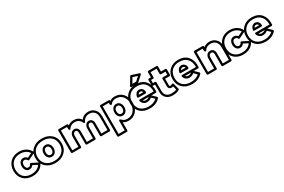

<svg xmlns="http://www.w3.org/2000/svg" viewBox="136 -2366 6130 4151"><g transform="rotate(-30 3201.5 -290.5)"><path d="M-12.2 -270Q-12.2 -406.7 73.5 -491.5Q159.2 -576.2 297.9 -576.2Q389.6 -576.2 461.2 -535.2Q532.7 -494.1 570.8 -419.9Q575.7 -411.1 572.8 -401.4Q569.8 -391.6 560.1 -387.2L404.8 -311Q395.5 -307.1 386 -310.1Q376.5 -313 372.1 -320.8Q349.6 -361.8 307.1 -361.8Q278.8 -361.8 260.5 -338.4Q242.2 -314.9 242.2 -271Q242.2 -225.1 260.3 -201.7Q278.3 -178.2 307.1 -178.2Q330.1 -178.2 345 -188.5Q359.9 -198.7 370.1 -223.1Q374 -232.9 383.1 -236.6Q392.1 -240.2 403.8 -234.9L561 -155.8Q570.3 -151.4 574 -141.8Q577.6 -132.3 573.2 -123Q538.6 -48.8 465.3 -8.3Q392.1 32.2 295.9 32.2Q158.7 32.2 73.2 -51.3Q-12.2 -134.8 -12.2 -270ZM38.1 -270Q38.1 -154.3 107.4 -86.2Q176.8 -18.1 295.9 -18.1Q372.1 -18.1 428.5 -45.4Q484.9 -72.8 516.1 -123L403.8 -180.2Q369.1 -127.9 307.1 -127.9Q254.9 -127.9 223.4 -169.2Q191.9 -210.4 191.9 -271Q191.9 -330.6 223.4 -371.3Q254.9 -412.1 307.1 -412.1Q365.2 -412.1 402.8 -365.2L514.2 -419.9Q480.5 -470.2 425 -498Q369.6 -525.9 297.9 -525.9Q178.7 -525.9 108.4 -456.5Q38.1 -387.2 38.1 -270Z M537.1 -272Q537.1 -409.2 628.2 -492.7Q719.2 -576.2 865.2 -576.2Q1011.2 -576.2 1101.8 -492.4Q1192.4 -408.7 1192.4 -272Q1192.4 -135.7 1101.6 -51.8Q1010.7 32.2 865.2 32.2Q719.2 32.2 628.2 -51.5Q537.1 -135.3 537.1 -272ZM587.4 -272Q587.4 -156.7 662.4 -87.4Q737.3 -18.1 865.2 -18.1Q993.2 -18.1 1067.6 -86.9Q1142.1 -155.8 1142.1 -272Q1142.1 -388.7 1067.9 -457.3Q993.7 -525.9 865.2 -525.9Q736.8 -525.9 662.1 -456.8Q587.4 -387.7 587.4 -272ZM741.2 -270Q741.2 -332.5 774.9 -374.3Q808.6 -416 865.2 -416Q920.9 -416 954.6 -374.3Q988.3 -332.5 988.3 -270Q988.3 -207 954.6 -165.5Q920.9 -124 865.2 -124Q808.6 -124 774.9 -165.5Q741.2 -207 741.2 -270ZM791.5 -270Q791.5 -223.6 811.8 -198.7Q832 -173.8 865.2 -173.8Q897.9 -173.8 918.2 -198.7Q938.5 -223.6 938.5 -270Q938.5 -315.9 918.2 -341.1Q897.9 -366.2 865.2 -366.2Q832 -366.2 811.8 -341.1Q791.5 -315.9 791.5 -270Z M1263.7 0V-543.9Q1263.7 -554.7 1271.7 -561.8Q1279.8 -568.8 1289.1 -568.8H1490.7Q1501.5 -568.8 1508.8 -561Q1516.1 -553.2 1516.1 -543.9V-527.8Q1575.7 -577.1 1659.7 -577.1Q1717.3 -577.1 1763.9 -553.5Q1810.5 -529.8 1839.8 -485.8Q1871.6 -530.3 1918.5 -553.7Q1965.3 -577.1 2022.9 -577.1Q2119.6 -577.1 2180.2 -512.9Q2240.7 -448.7 2240.7 -345.2V0Q2240.7 10.7 2232.9 17.8Q2225.1 24.9 2215.8 24.9H2013.7Q2002.9 24.9 1995.8 17.1Q1988.8 9.3 1988.8 0V-287.1Q1988.8 -318.8 1975.3 -334.5Q1961.9 -350.1 1939 -350.1Q1911.6 -349.1 1895.3 -328.4Q1878.9 -307.6 1878.9 -269V0Q1878.9 10.7 1871.1 17.8Q1863.3 24.9 1854 24.9H1651.9Q1641.1 24.9 1634 17.1Q1627 9.3 1627 0V-287.1Q1627 -318.8 1613.3 -334.5Q1599.6 -350.1 1576.7 -350.1Q1548.8 -349.1 1532.5 -328.6Q1516.1 -308.1 1516.1 -269V0Q1516.1 10.7 1508.1 17.8Q1500 24.9 1490.7 24.9H1289.1Q1278.3 24.9 1271 17.1Q1263.7 9.3 1263.7 0ZM1314 -24.9H1465.8V-269Q1465.8 -324.2 1495.8 -361.8Q1525.9 -399.4 1576.7 -399.9Q1621.6 -399.9 1649.2 -367.9Q1676.8 -335.9 1676.8 -287.1V-24.9H1829.1V-269Q1829.1 -323.7 1858.6 -361.6Q1888.2 -399.4 1939 -399.9Q1983.9 -399.9 2011.5 -367.9Q2039.1 -335.9 2039.1 -287.1V-24.9H2190.9V-345.2Q2190.9 -429.7 2145.3 -478.3Q2099.6 -526.9 2022.9 -526.9Q1908.7 -526.9 1861.8 -423.8Q1856 -411.1 1849.1 -406.7Q1842.3 -402.3 1836.7 -404.8Q1831.1 -407.2 1826.2 -411.6Q1821.3 -416 1818.8 -420.4L1815.9 -424.8Q1796.9 -473.1 1756.6 -500Q1716.3 -526.9 1659.7 -526.9Q1562 -526.9 1511.7 -448.2Q1505.4 -438 1498.3 -435.5Q1491.2 -433.1 1485.6 -437Q1480 -440.9 1475.3 -446Q1470.7 -451.2 1468.3 -456.1L1465.8 -460.9V-519H1314Z M2307.6 193.8V-543.9Q2307.6 -554.7 2315.4 -561.8Q2323.2 -568.8 2332.5 -568.8H2534.7Q2545.4 -568.8 2552.5 -561Q2559.6 -553.2 2559.6 -543.9V-538.1Q2614.7 -576.2 2683.6 -576.2Q2808.1 -576.2 2884.3 -491Q2960.4 -405.8 2960.4 -269Q2960.4 -134.8 2886 -51.3Q2811.5 32.2 2688.5 32.2Q2614.7 32.2 2559.6 -5.9V193.8Q2559.6 204.6 2551.8 211.9Q2543.9 219.2 2534.7 219.2H2332.5Q2321.8 219.2 2314.7 211.2Q2307.6 203.1 2307.6 193.8ZM2357.4 168.9H2509.8V-63Q2509.8 -76.2 2514.4 -82.5Q2519 -88.9 2525.4 -88.9Q2531.7 -88.9 2538.1 -86.9Q2544.4 -85 2548.8 -82L2553.7 -79.1Q2604 -18.1 2688.5 -18.1Q2790 -18.1 2850.3 -85.4Q2910.6 -152.8 2910.6 -269Q2910.6 -387.7 2848.9 -456.8Q2787.1 -525.9 2683.6 -525.9Q2602.5 -525.9 2554.7 -464.8Q2546.4 -454.6 2538.8 -452.6Q2531.2 -450.7 2526.4 -454.8Q2521.5 -459 2517.6 -464.8Q2513.7 -470.7 2511.7 -475.6L2509.8 -481V-519H2357.4ZM2632.8 -419.9Q2689 -419.9 2722.7 -378.2Q2756.3 -336.4 2756.3 -273.9Q2756.3 -211.4 2722.7 -169.7Q2689 -127.9 2632.8 -127.9Q2577.6 -127.9 2543.7 -169.7Q2509.8 -211.4 2509.8 -273.9Q2509.8 -336.4 2543.7 -378.2Q2577.6 -419.9 2632.8 -419.9ZM2559.6 -273.9Q2559.6 -228.5 2580.1 -203.4Q2600.6 -178.2 2632.8 -178.2Q2666 -178.2 2686.3 -203.1Q2706.5 -228 2706.5 -273.9Q2706.5 -319.8 2686.3 -345Q2666 -370.1 2632.8 -370.1Q2600.6 -370.1 2580.1 -345Q2559.6 -319.8 2559.6 -273.9Z M2901.4 -270Q2901.4 -406.7 2988 -491.5Q3074.7 -576.2 3213.4 -576.2Q3217.8 -576.2 3226.3 -575.7Q3234.9 -575.2 3238.8 -575.2Q3380.4 -566.9 3455.6 -471.2Q3530.8 -375.5 3521.5 -222.2Q3521 -211.9 3513.4 -205.1Q3505.9 -198.2 3496.6 -198.2H3388.7L3479.5 -108.9Q3486.8 -101.6 3486.8 -91.3Q3486.8 -81.1 3480.5 -74.2Q3384.8 32.2 3219.7 32.2Q3074.7 32.2 2988 -50.8Q2901.4 -133.8 2901.4 -270ZM2951.7 -270Q2951.7 -154.3 3022.7 -86.2Q3093.8 -18.1 3219.7 -18.1Q3346.2 -18.1 3426.8 -90.8L3355.5 -160.2Q3298.8 -117.2 3236.8 -117.2Q3189.9 -117.2 3155.3 -143.6Q3120.6 -169.9 3106.4 -215.8Q3102.5 -225.6 3105 -231.9Q3107.4 -238.3 3109.6 -241.5Q3111.8 -244.6 3117.4 -246.1Q3123 -247.6 3125.2 -247.8Q3127.4 -248 3129.9 -248H3130.4H3472.7Q3474.1 -379.4 3406.7 -452.6Q3339.4 -525.9 3213.4 -525.9Q3093.3 -525.9 3022.5 -456.8Q2951.7 -387.7 2951.7 -270ZM3091.8 -607.9 3198.7 -788.1Q3208 -803.7 3227.5 -798.8L3402.3 -741.2Q3404.3 -740.7 3407 -739.7Q3409.7 -738.8 3415.3 -735.1Q3420.9 -731.4 3423.3 -727.3Q3425.8 -723.1 3423.6 -715.6Q3421.4 -708 3411.6 -699.2L3277.3 -577.1Q3268.1 -569.8 3260.7 -569.8H3112.8Q3110.8 -569.8 3107.9 -569.8Q3105 -569.8 3098.6 -571.8Q3092.3 -573.7 3088.6 -577.1Q3085 -580.6 3085 -588.6Q3085 -596.7 3091.8 -607.9ZM3101.6 -326.2Q3110.4 -375 3140.4 -407Q3170.4 -439 3215.3 -439Q3262.7 -439 3293.2 -405Q3323.7 -371.1 3322.8 -321.8Q3322.8 -312.5 3315.2 -304.7Q3307.6 -296.9 3297.4 -296.9H3126.5Q3114.3 -296.9 3108.2 -303.2Q3102.1 -309.6 3101.3 -315.2Q3100.6 -320.8 3101.6 -326.2ZM3156.7 -620.1H3250.5L3346.7 -707L3230.5 -745.1ZM3159.7 -347.2H3269.5Q3264.6 -367.2 3250.2 -378.2Q3235.8 -389.2 3215.3 -389.2Q3178.2 -389.2 3159.7 -347.2ZM3170.4 -198.2Q3194.3 -167 3236.8 -167Q3279.3 -167 3322.8 -198.2Z M3498.5 -387.2V-516.1Q3498.5 -526.9 3506.3 -533.9Q3514.2 -541 3523.4 -541H3573.2V-667Q3573.2 -677.7 3581.3 -684.8Q3589.4 -691.9 3598.6 -691.9H3799.3Q3810.1 -691.9 3817.1 -684.1Q3824.2 -676.3 3824.2 -667V-541H3933.6Q3944.3 -541 3951.4 -533.2Q3958.5 -525.4 3958.5 -516.1V-387.2Q3958.5 -376.5 3950.7 -369.1Q3942.9 -361.8 3933.6 -361.8H3824.2V-201.2Q3824.2 -184.6 3829.1 -179.2Q3834 -173.8 3845.7 -173.8Q3861.3 -173.8 3898.4 -188Q3905.3 -192.4 3916.7 -188.7Q3928.2 -185.1 3931.6 -170.9L3967.3 -32.2Q3972.2 -13.2 3956.5 -3.9Q3890.6 34.2 3792.5 34.2Q3695.8 35.2 3634.5 -20.3Q3573.2 -75.7 3573.2 -169.9V-361.8H3523.4Q3512.7 -361.8 3505.6 -369.9Q3498.5 -377.9 3498.5 -387.2ZM3548.3 -412.1H3598.6Q3607.9 -412.1 3615.7 -405Q3623.5 -397.9 3623.5 -387.2V-169.9Q3623.5 -96.7 3668.5 -55.9Q3713.4 -15.1 3792.5 -16.1Q3860.8 -16.1 3914.6 -39.1L3890.6 -131.8Q3864.3 -124 3845.7 -124Q3814 -124 3794.2 -145.5Q3774.4 -167 3774.4 -201.2V-387.2Q3774.4 -396.5 3781.5 -404.3Q3788.6 -412.1 3799.3 -412.1H3908.7V-491.2H3799.3Q3790 -491.2 3782.2 -498.3Q3774.4 -505.4 3774.4 -516.1V-642.1H3623.5V-516.1Q3623.5 -506.8 3616.5 -499Q3609.4 -491.2 3598.6 -491.2H3548.3Z M3958 -270Q3958 -406.7 4044.7 -491.5Q4131.3 -576.2 4270 -576.2Q4274.4 -576.2 4283 -575.7Q4291.5 -575.2 4295.4 -575.2Q4437 -566.9 4512.2 -471.2Q4587.4 -375.5 4578.1 -222.2Q4577.6 -211.9 4570.1 -205.1Q4562.5 -198.2 4553.2 -198.2H4445.3L4536.1 -108.9Q4543.5 -101.6 4543.5 -91.3Q4543.5 -81.1 4537.1 -74.2Q4441.4 32.2 4276.4 32.2Q4131.3 32.2 4044.7 -50.8Q3958 -133.8 3958 -270ZM4008.3 -270Q4008.3 -154.3 4079.3 -86.2Q4150.4 -18.1 4276.4 -18.1Q4402.8 -18.1 4483.4 -90.8L4412.1 -160.2Q4355.5 -117.2 4293.5 -117.2Q4246.6 -117.2 4211.9 -143.6Q4177.2 -169.9 4163.1 -215.8Q4159.2 -225.6 4161.6 -231.9Q4164.1 -238.3 4166.3 -241.5Q4168.5 -244.6 4174.1 -246.1Q4179.7 -247.6 4181.9 -247.8Q4184.1 -248 4186.5 -248H4187H4529.3Q4530.8 -379.4 4463.4 -452.6Q4396 -525.9 4270 -525.9Q4149.9 -525.9 4079.1 -456.8Q4008.3 -387.7 4008.3 -270ZM4158.2 -326.2Q4167 -375 4197 -407Q4227.1 -439 4272 -439Q4319.3 -439 4349.9 -405Q4380.4 -371.1 4379.4 -321.8Q4379.4 -312.5 4371.8 -304.7Q4364.3 -296.9 4354 -296.9H4183.1Q4170.9 -296.9 4164.8 -303.2Q4158.7 -309.6 4158 -315.2Q4157.2 -320.8 4158.2 -326.2ZM4216.3 -347.2H4326.2Q4321.3 -367.2 4306.9 -378.2Q4292.5 -389.2 4272 -389.2Q4234.9 -389.2 4216.3 -347.2ZM4227.1 -198.2Q4251 -167 4293.5 -167Q4335.9 -167 4379.4 -198.2Z M4650.9 0V-543.9Q4650.9 -554.7 4658.9 -561.8Q4667 -568.8 4676.3 -568.8H4877.9Q4888.7 -568.8 4896 -561Q4903.3 -553.2 4903.3 -543.9V-526.9Q4962.4 -577.1 5051.3 -577.1Q5148.9 -577.1 5210.4 -512.9Q5272 -448.7 5272 -345.2V0Q5272 10.7 5264.2 17.8Q5256.3 24.9 5247.1 24.9H5044.9Q5034.2 24.9 5027.1 17.1Q5020 9.3 5020 0V-287.1Q5020 -318.8 5005.9 -334.5Q4991.7 -350.1 4967.3 -350.1Q4937.5 -349.1 4920.4 -328.6Q4903.3 -308.1 4903.3 -269V0Q4903.3 10.7 4895.3 17.8Q4887.2 24.9 4877.9 24.9H4676.3Q4665.5 24.9 4658.2 17.1Q4650.9 9.3 4650.9 0ZM4701.2 -24.9H4853V-269Q4853 -324.2 4884 -361.8Q4915 -399.4 4967.3 -399.9Q5013.7 -399.9 5042 -367.9Q5070.3 -335.9 5070.3 -287.1V-24.9H5222.2V-345.2Q5222.2 -429.7 5175.5 -478.3Q5128.9 -526.9 5051.3 -526.9Q4948.7 -526.9 4898.9 -446.8Q4892.6 -436.5 4885.5 -434.3Q4878.4 -432.1 4872.8 -435.8Q4867.2 -439.5 4862.5 -444.8Q4857.9 -450.2 4855.5 -455.1L4853 -460V-519H4701.2Z M5244.6 -270Q5244.6 -406.7 5330.3 -491.5Q5416 -576.2 5554.7 -576.2Q5646.5 -576.2 5718 -535.2Q5789.6 -494.1 5827.6 -419.9Q5832.5 -411.1 5829.6 -401.4Q5826.7 -391.6 5816.9 -387.2L5661.6 -311Q5652.3 -307.1 5642.8 -310.1Q5633.3 -313 5628.9 -320.8Q5606.4 -361.8 5564 -361.8Q5535.6 -361.8 5517.3 -338.4Q5499 -314.9 5499 -271Q5499 -225.1 5517.1 -201.7Q5535.2 -178.2 5564 -178.2Q5586.9 -178.2 5601.8 -188.5Q5616.7 -198.7 5627 -223.1Q5630.9 -232.9 5639.9 -236.6Q5648.9 -240.2 5660.6 -234.9L5817.9 -155.8Q5827.1 -151.4 5830.8 -141.8Q5834.5 -132.3 5830.1 -123Q5795.4 -48.8 5722.2 -8.3Q5648.9 32.2 5552.7 32.2Q5415.5 32.2 5330.1 -51.3Q5244.6 -134.8 5244.6 -270ZM5294.9 -270Q5294.9 -154.3 5364.3 -86.2Q5433.6 -18.1 5552.7 -18.1Q5628.9 -18.1 5685.3 -45.4Q5741.7 -72.8 5772.9 -123L5660.6 -180.2Q5626 -127.9 5564 -127.9Q5511.7 -127.9 5480.2 -169.2Q5448.7 -210.4 5448.7 -271Q5448.7 -330.6 5480.2 -371.3Q5511.7 -412.1 5564 -412.1Q5622.1 -412.1 5659.7 -365.2L5771 -419.9Q5737.3 -470.2 5681.9 -498Q5626.5 -525.9 5554.7 -525.9Q5435.5 -525.9 5365.2 -456.5Q5294.9 -387.2 5294.9 -270Z M5793.9 -270Q5793.9 -406.7 5880.6 -491.5Q5967.3 -576.2 6106 -576.2Q6110.4 -576.2 6118.9 -575.7Q6127.4 -575.2 6131.3 -575.2Q6272.9 -566.9 6348.1 -471.2Q6423.3 -375.5 6414.1 -222.2Q6413.6 -211.9 6406 -205.1Q6398.4 -198.2 6389.2 -198.2H6281.2L6372.1 -108.9Q6379.4 -101.6 6379.4 -91.3Q6379.4 -81.1 6373 -74.2Q6277.3 32.2 6112.3 32.2Q5967.3 32.2 5880.6 -50.8Q5793.9 -133.8 5793.9 -270ZM5844.2 -270Q5844.2 -154.3 5915.3 -86.2Q5986.3 -18.1 6112.3 -18.1Q6238.8 -18.1 6319.3 -90.8L6248 -160.2Q6191.4 -117.2 6129.4 -117.2Q6082.5 -117.2 6047.9 -143.6Q6013.2 -169.9 5999 -215.8Q5995.1 -225.6 5997.6 -231.9Q6000 -238.3 6002.2 -241.5Q6004.4 -244.6 6010 -246.1Q6015.6 -247.6 6017.8 -247.8Q6020 -248 6022.5 -248H6022.9H6365.2Q6366.7 -379.4 6299.3 -452.6Q6231.9 -525.9 6106 -525.9Q5985.8 -525.9 5915 -456.8Q5844.2 -387.7 5844.2 -270ZM5994.1 -326.2Q6002.9 -375 6033 -407Q6063 -439 6107.9 -439Q6155.3 -439 6185.8 -405Q6216.3 -371.1 6215.3 -321.8Q6215.3 -312.5 6207.8 -304.7Q6200.2 -296.9 6189.9 -296.9H6019Q6006.8 -296.9 6000.7 -303.2Q5994.6 -309.6 5993.9 -315.2Q5993.2 -320.8 5994.1 -326.2ZM6052.2 -347.2H6162.1Q6157.2 -367.2 6142.8 -378.2Q6128.4 -389.2 6107.9 -389.2Q6070.8 -389.2 6052.2 -347.2ZM6063 -198.2Q6086.9 -167 6129.4 -167Q6171.9 -167 6215.3 -198.2Z"/></g></svg>

Font: Trueno ExtraBold Outline
Style: Regular
Weight: 800
Width: 6
Designer: Julieta Ulanovsky
Foundry: Julieta Ulanovsky
Version: Version 3.001b | FøM Fix